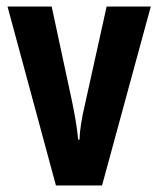

<svg xmlns="http://www.w3.org/2000/svg" viewBox="-20 -567 484 587"><path d="M151 0H292L441 -547H306L240 -249C230 -207 224 -170 223 -140H219C215 -182 208 -219 200 -258L138 -547H3Z"/></svg>

Font: Noto Sans Thai Looped ExtraCondensed
Style: Bold
Weight: 700
Width: 2
Designer: Sasikarn Vongin, Ben Mitchell
Foundry: The Fontpad Ltd
Version: Version 1.001